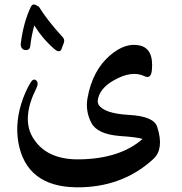

<svg xmlns="http://www.w3.org/2000/svg" viewBox="-20 -611 804 847"><path d="M617 -275Q561 -302 481 -256Q416 -219 411 -165Q411 -157 415 -149Q440 -110 550 -104Q660 -98 674 -50Q704 45 658 89Q530 208 345 215Q113 224 66 41Q43 -51 73 -151Q90 -206 115 -247Q127 -267 140 -256Q152 -245 140 -221Q76 -93 122 -9Q181 95 332 92Q510 89 609 2Q585 -6 509 -11Q409 -19 383 -69Q356 -121 366 -178Q388 -302 468 -369Q535 -425 598 -410Q659 -395 650 -301Q646 -261 617 -275ZM114 -410Q112 -390 95 -390Q77 -390 72 -408Q72 -411 71.5 -414Q71 -417 72 -421Q77 -463 88 -504Q99 -545 117 -583Q125 -596 138 -589Q144 -585 147.5 -583.5Q151 -582 152 -581Q169 -553 194.5 -520Q220 -487 254 -450Q267 -438 262 -423L251 -394Q248 -386 241 -385Q233 -384 222 -393Q170 -437 131 -499Q117 -444 114 -410Z"/></svg>

Font: Amiri
Style: Bold Italic
Weight: 700
Italic angle: 10°
Designer: Khaled Hosny
Version: Version 0.113